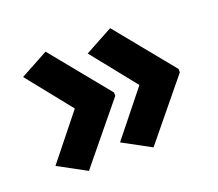

<svg xmlns="http://www.w3.org/2000/svg" viewBox="-85 -619 785 690"><g transform="rotate(-20 307.5 -274.0)"><path d="M575 -267 394 -46 287 -104 423 -274 287 -444 394 -502 575 -280ZM328 -267 147 -46 40 -104 176 -274 40 -444 147 -502 328 -280Z"/></g></svg>

Font: RS Noto Sans
Style: Bold
Weight: 700
Designer: Monotype Design Team
Foundry: Monotype Imaging Inc.
Version: Version 3.10